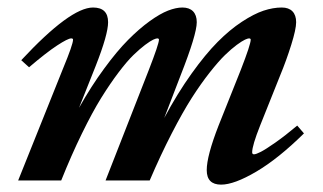

<svg xmlns="http://www.w3.org/2000/svg" viewBox="-20 -485 869 516"><path d="M28.8 0 149.4 -300.8Q176.3 -365.7 176.3 -378.4Q176.3 -381.8 171.4 -381.8Q162.6 -381.8 133.5 -362.8Q104.5 -343.8 58.1 -304.2L37.1 -323.2Q168.9 -464.8 230 -464.8Q270.5 -464.8 270.5 -425.3Q270.5 -392.6 237.3 -308.1L192.4 -195.3Q225.1 -253.4 259.8 -300.5Q294.4 -347.7 324.2 -377.7Q354 -407.7 382.1 -428Q410.2 -448.2 431.6 -456.5Q453.1 -464.8 470.2 -464.8Q488.8 -464.8 498.8 -454.6Q508.8 -444.3 508.8 -425.3Q508.8 -392.6 465.3 -282.2L421.4 -168Q457 -234.4 494.6 -286.9Q532.2 -339.4 564.9 -372.3Q597.7 -405.3 630.1 -426.5Q662.6 -447.8 688.2 -456.3Q713.9 -464.8 737.3 -464.8Q755.9 -464.8 765.9 -454.6Q775.9 -444.3 775.9 -425.3Q775.9 -406.7 762.7 -364.5Q749.5 -322.3 732.9 -282.2L679.2 -147.9Q657.7 -93.8 657.7 -75.7Q657.7 -70.3 662.6 -70.3Q668 -70.3 680.9 -76.9Q693.8 -83.5 720 -101.8Q746.1 -120.1 778.8 -147.5L796.9 -126.5Q728 -58.6 668.7 -23.7Q609.4 11.2 574.2 11.2Q535.6 11.2 535.6 -27.8Q535.6 -65.9 567.4 -147.5L627 -296.9Q653.8 -365.7 653.8 -378.4Q653.8 -381.8 648.9 -381.8Q646 -381.8 638.4 -378.4Q630.9 -375 616.2 -364.3Q601.6 -353.5 584.5 -336.9Q567.4 -320.3 543.7 -290.3Q520 -260.3 495.6 -222.2Q471.2 -184.1 441.4 -126.2Q411.6 -68.4 382.3 0H263.7L379.9 -296.9Q407.2 -367.2 407.2 -378.4Q407.2 -381.8 402.3 -381.8Q399.4 -381.8 391.8 -378.4Q384.3 -375 369.9 -364.3Q355.5 -353.5 338.4 -336.9Q321.3 -320.3 298.6 -290.3Q275.9 -260.3 252.2 -222.2Q228.5 -184.1 200.2 -126.2Q171.9 -68.4 144.5 0Z"/></svg>

Font: Elstob 6pt
Style: Italic
Weight: 700
Italic angle: -20°
Designer: Peter S. Baker
Version: Version 1.015